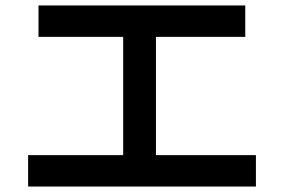

<svg xmlns="http://www.w3.org/2000/svg" viewBox="-20 -729 1040 703"><path d="M917 -46H83V-161H431V-594H121V-709H878V-594H551V-161H917Z"/></svg>

Font: IBM Plex Sans JP SemiBold
Style: Regular
Weight: 600
Designer: Mike Abbink; Paul van der Laan; Pieter van Rosmalen; Wujin Sim; Yejin Wi; Jinhee Kim; Boomi Park; Yona Kim; Kichan Ma
Foundry: Sandoll Inc.
Version: Version 1.001